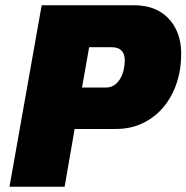

<svg xmlns="http://www.w3.org/2000/svg" viewBox="-20 -708 707 728"><path d="M16 0 138 -688H487Q545 -688 584.5 -665Q624 -642 645.5 -600.5Q667 -559 667 -504Q667 -444 649.5 -392Q632 -340 599.5 -301.5Q567 -263 521.5 -241Q476 -219 419 -219H263L225 0ZM291 -376H381Q405 -376 421 -391Q437 -406 445 -429.5Q453 -453 453 -480Q453 -504 440.5 -516.5Q428 -529 403 -529H318Z"/></svg>

Font: Archivo SemiCondensed Black
Style: Italic
Weight: 900
Width: 4
Italic angle: -10°
Designer: Hector Gatti
Foundry: Omnibus-Type
Version: Version 2.001